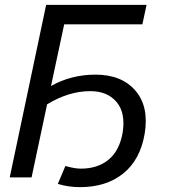

<svg xmlns="http://www.w3.org/2000/svg" viewBox="-20 -730 697 790"><path d="M373 -422.9Q480.5 -422.9 537.1 -357.2Q593.8 -291.5 575.2 -179.2Q556.6 -71.8 486.8 -15.9Q417 40 309.1 40Q262.7 40 217.8 26.9L249 -46.9Q287.6 -36.1 313 -36.1Q382.3 -36.1 427.2 -73.5Q472.2 -110.8 484.9 -186Q497.1 -266.1 459.5 -310.5Q421.9 -355 351.1 -355Q263.2 -355 173.8 -300.8L109.9 0H20L169.9 -710H583L565.9 -629.9H244.1L189.9 -376Q272.5 -422.9 373 -422.9Z"/></svg>

Font: Rawline Medium
Style: Italic
Weight: 500
Italic angle: -12°
Designer: Matt McInerney, Pablo Impallari, Rodrigo Fuenzalida
Foundry: Matt McInerney, Pablo Impallari, Rodrigo Fuenzalida
Version: Version 4.020;PS 004.020;hotconv 1.0.88;makeotf.lib2.5.64775